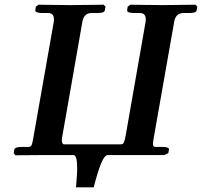

<svg xmlns="http://www.w3.org/2000/svg" viewBox="-20 -667 869 826"><path d="M729 -571 641 -72Q638 -54 638 -46Q638 -35 650 -35H681Q692 -35 700 -32Q708 -29 707 -24L704 -8L687 0H443Q430 1 416 33.5Q402 66 383 139H307Q309 113 310.5 92.5Q312 72 312 56Q312 0 296 0H174L46 1L39 -8L41 -22Q43 -35 73 -35H102Q111 -35 115 -41Q119 -47 123 -72L211 -571Q212 -576 212 -579.5Q212 -583 212 -585Q212 -611 186 -611H160Q148 -611 139.5 -614Q131 -617 132 -623L134 -638L146 -647Q146 -647 161.5 -646.5Q177 -646 200 -646Q223 -646 246 -645.5Q269 -645 284 -645Q297 -645 320.5 -645.5Q344 -646 368 -646Q392 -646 409 -646.5Q426 -647 426 -647L434 -638L431 -623Q430 -611 400 -611H374Q340 -611 334 -571L249 -86Q246 -74 246 -64Q246 -46 256 -46H500Q509 -46 513 -54.5Q517 -63 521 -86L606 -571Q607 -576 607 -579.5Q607 -583 607 -585Q607 -611 581 -611H555Q543 -611 534.5 -614Q526 -617 527 -623L529 -638L541 -647Q541 -647 556.5 -646.5Q572 -646 595 -646Q618 -646 641 -645.5Q664 -645 679 -645Q692 -645 715.5 -645.5Q739 -646 763 -646Q787 -646 804 -646.5Q821 -647 821 -647L829 -638L826 -623Q825 -611 795 -611H769Q735 -611 729 -571Z"/></svg>

Font: Libertinus Serif SemiBold
Style: Italic
Weight: 600
Italic angle: -11.5°
Designer: Philipp H. Poll, Khaled Hosny
Foundry: Caleb Maclennan
Version: Version 7.051;RELEASE